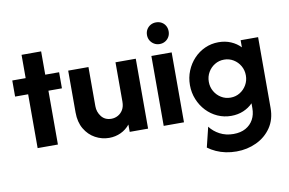

<svg xmlns="http://www.w3.org/2000/svg" viewBox="-83 -756 1695 1127"><g transform="rotate(-10 764.0 -192.0)"><path d="M94.4 0V-320.8H16.7V-416.7H96.5V-555.6H213.2V-416.7H295.8V-320.8H215.3V0Z M519.4 13.9Q475.7 13.9 436.8 -7.3Q397.9 -28.5 374 -69.1Q350 -109.7 350 -167.4V-416.7H470.8V-183.3Q470.8 -148.6 492 -121.5Q513.2 -94.4 551.4 -94.4Q572.2 -94.4 590.6 -104.5Q609 -114.6 620.5 -134Q631.9 -153.5 631.9 -181.9V-416.7H752.8V0H643.1V-43.8Q620.8 -16 588.5 -1Q556.2 13.9 519.4 13.9Z M845.8 0V-416.7H966.7V0ZM906.2 -477.1Q888.2 -477.1 873.6 -485.8Q859 -494.4 850.3 -509Q841.7 -523.6 841.7 -541.7Q841.7 -560.4 850.3 -575Q859 -589.6 873.6 -597.9Q888.2 -606.2 906.2 -606.2Q925 -606.2 939.6 -597.9Q954.2 -589.6 962.5 -575Q970.8 -560.4 970.8 -541.7Q970.8 -523.6 962.5 -509Q954.2 -494.4 939.6 -485.8Q925 -477.1 906.2 -477.1Z M1241.7 222.2Q1209 222.2 1178.5 216Q1147.9 209.7 1121.2 197.6Q1094.4 185.4 1072.9 169.4L1102.1 50Q1124.3 79.9 1160.4 99Q1196.5 118.1 1241.7 118.1Q1284.7 118.1 1314.6 101.4Q1344.4 84.7 1360.4 55.6Q1376.4 26.4 1376.4 -11.8V-41Q1352.8 -16.7 1319.8 -2.8Q1286.8 11.1 1247.2 11.1Q1204.2 11.1 1166.3 -5.9Q1128.5 -22.9 1100 -53.1Q1071.5 -83.3 1055.2 -123.3Q1038.9 -163.2 1038.9 -208.3Q1038.9 -253.5 1055.2 -293.4Q1071.5 -333.3 1100 -363.5Q1128.5 -393.8 1166.3 -410.8Q1204.2 -427.8 1247.2 -427.8Q1287.5 -427.8 1320.8 -413.5Q1354.2 -399.3 1377.8 -374.3V-416.7H1481.9V5.6Q1481.9 73.6 1448.6 122.2Q1415.3 170.8 1360.4 196.5Q1305.6 222.2 1241.7 222.2ZM1261.8 -95.1Q1292.4 -95.1 1317.4 -110.4Q1342.4 -125.7 1357.3 -151.4Q1372.2 -177.1 1372.2 -208.3Q1372.2 -239.6 1357.3 -265.3Q1342.4 -291 1317.4 -306.2Q1292.4 -321.5 1261.8 -321.5Q1231.2 -321.5 1206.2 -306.2Q1181.2 -291 1166.3 -265.3Q1151.4 -239.6 1151.4 -208.3Q1151.4 -177.1 1166.3 -151.4Q1181.2 -125.7 1206.2 -110.4Q1231.2 -95.1 1261.8 -95.1Z"/></g></svg>

Font: Afacad Flux
Style: Bold
Weight: 700
Designer: Kristian Moeller
Foundry: Dicotype
Version: Version 1.100